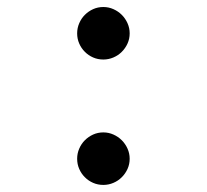

<svg xmlns="http://www.w3.org/2000/svg" viewBox="-20 -519 590 548"><path d="M274.9 -499Q290 -499 303.7 -492.9Q317.4 -486.8 327.6 -476.6Q337.9 -466.3 344 -452.6Q350.1 -439 350.1 -423.8Q350.1 -408.2 344 -394.8Q337.9 -381.3 327.6 -371.1Q317.4 -360.8 303.7 -355Q290 -349.1 274.9 -349.1Q259.3 -349.1 245.8 -355Q232.4 -360.8 222.2 -371.1Q211.9 -381.3 206.1 -394.8Q200.2 -408.2 200.2 -423.8Q200.2 -439 206.1 -452.6Q211.9 -466.3 222.2 -476.6Q232.4 -486.8 245.8 -492.9Q259.3 -499 274.9 -499ZM274.9 -141.1Q290 -141.1 303.7 -135Q317.4 -128.9 327.6 -118.7Q337.9 -108.4 344 -94.7Q350.1 -81.1 350.1 -65.9Q350.1 -50.3 344 -36.9Q337.9 -23.4 327.6 -13.2Q317.4 -2.9 303.7 2.9Q290 8.8 274.9 8.8Q259.3 8.8 245.8 2.9Q232.4 -2.9 222.2 -13.2Q211.9 -23.4 206.1 -36.9Q200.2 -50.3 200.2 -65.9Q200.2 -81.1 206.1 -94.7Q211.9 -108.4 222.2 -118.7Q232.4 -128.9 245.8 -135Q259.3 -141.1 274.9 -141.1Z"/></svg>

Font: Code New Roman
Style: Regular
Weight: 400
Monospace: yes
Designer: Sam Radian
Foundry: Code New Roman
Version: Version 2.00 November 29, 2014